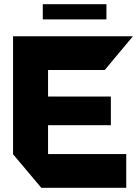

<svg xmlns="http://www.w3.org/2000/svg" viewBox="-20 -891 650 911"><path d="M176 0 42 -159V-719H610V-718L477 -559H208V-433H506V-297H208V-160H579V0ZM183 -799V-871H485V-799Z"/></svg>

Font: Foldit Thin
Style: Bold
Weight: 700
Version: Version 1.003